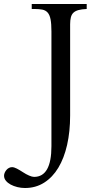

<svg xmlns="http://www.w3.org/2000/svg" viewBox="-139 -692 485 962"><path d="M295.4 -647Q270.5 -646 254.4 -641.6Q238.3 -637.2 229 -628.4Q219.7 -619.6 216.1 -605.2Q212.4 -590.8 212.4 -570.3V-112.8Q212.4 -33.2 197.3 33.7Q182.1 100.6 153.3 148.4Q124.5 196.3 82.3 223.1Q40 250 -13.7 250Q-33.2 250 -52 245.4Q-70.8 240.7 -85.7 232.7Q-100.6 224.6 -109.6 213.4Q-118.7 202.1 -118.7 188.5Q-118.7 181.2 -115.5 173.6Q-112.3 166 -106.9 159.7Q-101.6 153.3 -94.2 149.4Q-86.9 145.5 -78.6 145.5Q-68.8 145.5 -54.9 152.6Q-41 159.7 -23.9 170.9Q-8.3 181.2 6.8 187.7Q22 194.3 31.7 194.3Q118.7 194.3 118.7 40.5V-534.2Q118.7 -572.8 114.3 -595.2Q109.9 -617.7 99.6 -629.2Q89.4 -640.6 73 -643.8Q56.6 -647 32.7 -647H20V-671.9H295.4Z"/></svg>

Font: HM XNiloofar
Style: Regular
Weight: 400
Designer: Hossein Movahhedian
Version: Version 2.8, 2015